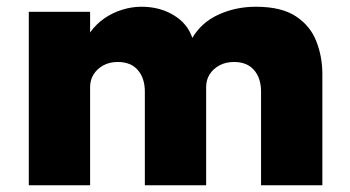

<svg xmlns="http://www.w3.org/2000/svg" viewBox="-20 -550 1038 570"><path d="M65.5 0V-515H247.5V-453.5Q265 -478.5 289.8 -495.5Q314.5 -512.5 343 -521.2Q371.5 -530 400 -530Q454 -530 495.2 -505.2Q536.5 -480.5 551 -437.5Q578.5 -484 629.5 -507Q680.5 -530 739.5 -530Q815.5 -530 858.5 -501.5Q901.5 -473 919.2 -427.2Q937 -381.5 937 -330V0H755V-278Q755 -318 734.2 -342Q713.5 -366 674.5 -366Q650 -366 631.2 -355.8Q612.5 -345.5 602.2 -329Q592 -312.5 592 -292V0H410V-278Q410 -318 389.2 -342Q368.5 -366 329.5 -366Q305 -366 286.5 -355.8Q268 -345.5 257.8 -329Q247.5 -312.5 247.5 -292V0Z"/></svg>

Font: Geologica Roman ExtraBold
Style: Regular
Weight: 800
Designer: Sindre Bremnes, Frode Helland
Foundry: Monokrom Skriftforlag AS
Version: Version 1.010;gftools[0.9.28]